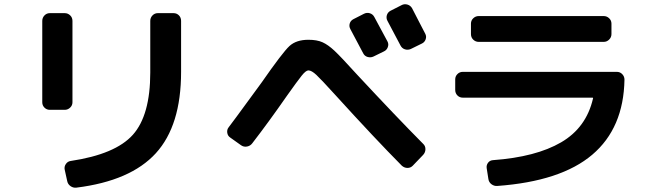

<svg xmlns="http://www.w3.org/2000/svg" viewBox="-20 -818 3040 894"><path d="M714.8 -756.8H788.1Q802.7 -756.8 813 -746.6Q823.2 -736.3 823.2 -720.7V-483.4Q823.2 -233.4 705.6 -104.5Q587.9 24.4 335.9 55.7Q321.3 57.6 308.6 48.8Q295.9 40 293 25.4L281.2 -28.3Q278.3 -42 286.6 -54.2Q294.9 -66.4 308.6 -68.4Q517.6 -99.6 598.6 -190.4Q679.7 -281.2 679.7 -480.5V-720.7Q679.7 -735.4 689.9 -746.1Q700.2 -756.8 714.8 -756.8ZM211.9 -306.6Q197.3 -306.6 187 -316.9Q176.8 -327.1 176.8 -341.8V-720.7Q176.8 -735.4 187 -746.1Q197.3 -756.8 211.9 -756.8H281.2Q295.9 -756.8 306.6 -746.6Q317.4 -736.3 317.4 -720.7V-341.8Q317.4 -327.1 306.6 -316.9Q295.9 -306.6 281.2 -306.6Z M1722.7 -739.3Q1772.5 -647.5 1784.2 -625Q1791 -612.3 1785.6 -598.1Q1780.3 -584 1766.6 -578.1L1718.8 -554.7Q1706.1 -548.8 1691.9 -552.7Q1677.7 -556.6 1670.9 -570.3Q1649.4 -610.4 1611.3 -682.6Q1604.5 -695.3 1608.4 -708.5Q1612.3 -721.7 1625 -728.5L1674.8 -753.9Q1688.5 -760.7 1702.1 -756.3Q1715.8 -752 1722.7 -739.3ZM1849.6 -793.9Q1862.3 -800.8 1876.5 -796.9Q1890.6 -793 1898.4 -780.3Q1910.2 -757.8 1931.6 -715.8Q1953.1 -673.8 1960 -661.1Q1966.8 -648.4 1961.9 -634.8Q1957 -621.1 1944.3 -615.2L1892.6 -589.8Q1878.9 -584 1865.2 -588.4Q1851.6 -592.8 1844.7 -606.4Q1793.9 -703.1 1784.2 -720.7Q1777.3 -733.4 1781.2 -747.1Q1785.2 -760.7 1797.9 -767.6ZM1051.8 -177.7Q1040 -185.5 1038.1 -200.2Q1036.1 -214.8 1044.9 -225.6Q1073.2 -262.7 1133.3 -345.2Q1193.4 -427.7 1197.3 -432.6Q1295.9 -574.2 1327.6 -603.5Q1359.4 -632.8 1416 -632.8Q1456.1 -632.8 1481.9 -621.1Q1507.8 -609.4 1537.1 -582Q1566.4 -554.7 1641.6 -471.7Q1824.2 -275.4 1950.2 -148.4Q1960.9 -138.7 1960.9 -123.5Q1960.9 -108.4 1950.2 -96.7L1901.4 -45.9Q1891.6 -36.1 1877.4 -36.1Q1863.3 -36.1 1851.6 -45.9Q1726.6 -171.9 1542 -375Q1475.6 -448.2 1453.1 -469.2Q1430.7 -490.2 1416 -490.2Q1404.3 -490.2 1384.8 -465.8Q1365.2 -441.4 1315.4 -371.1Q1230.5 -249 1154.3 -150.4Q1145.5 -138.7 1130.4 -135.7Q1115.2 -132.8 1102.5 -141.6Z M2134.8 -363.3Q2120.1 -363.3 2109.9 -373.5Q2099.6 -383.8 2099.6 -399.4V-448.2Q2099.6 -462.9 2109.9 -473.1Q2120.1 -483.4 2134.8 -483.4H2852.5Q2867.2 -483.4 2877.4 -472.7Q2887.7 -461.9 2887.7 -447.3Q2883.8 -221.7 2737.8 -97.7Q2591.8 26.4 2294.9 47.9Q2280.3 48.8 2268.1 39.6Q2255.9 30.3 2253.9 14.6L2246.1 -35.2Q2244.1 -48.8 2252.4 -60.1Q2260.7 -71.3 2275.4 -72.3Q2475.6 -86.9 2592.8 -155.3Q2710 -223.6 2741.2 -359.4Q2743.2 -363.3 2737.3 -363.3ZM2209 -743.2H2791Q2805.7 -743.2 2816.4 -732.9Q2827.1 -722.7 2827.1 -708V-659.2Q2827.1 -644.5 2816.4 -633.8Q2805.7 -623 2791 -623H2209Q2194.3 -623 2183.6 -633.3Q2172.9 -643.6 2172.9 -659.2V-708Q2172.9 -722.7 2183.6 -732.9Q2194.3 -743.2 2209 -743.2Z"/></svg>

Font: Rounded-L Mgen+ 1m bold
Style: Bold
Weight: 700
Designer: [Source Han Sans]
Ryoko NISHIZUKA  (kana & ideographs); Paul D. Hunt (Latin, Greek & Cyrillic); Wenlong ZHANG  (bopomofo
Version: Version 1.059.20150602